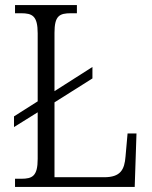

<svg xmlns="http://www.w3.org/2000/svg" viewBox="-20 -734 598 754"><path d="M39 0H509L516 -210H481L473 -120C469 -67 453 -38 389 -38H194V-332L343 -426V-471L194 -376V-605C194 -672 213 -682 259 -682H282V-714H39V-682H62C107 -682 128 -672 128 -603V-336L35 -277V-235L128 -293V-110C128 -42 107 -32 63 -32H39Z"/></svg>

Font: Noto Serif Sinhala SemiCondensed Light
Style: Regular
Weight: 300
Width: 4
Designer: Jelle Bosma - Monotype Design Team
Foundry: Monotype Imaging Inc.
Version: Version 2.007